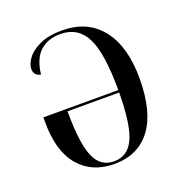

<svg xmlns="http://www.w3.org/2000/svg" viewBox="-106 -640 708 744"><g transform="rotate(-20 248.5 -268.0)"><path d="M243 10Q151 10 98 -52Q45 -114 45 -233V-254H354Q354 -407 321.5 -471Q289 -535 216 -535Q166 -535 133.5 -506.5Q101 -478 93 -413Q65 -418 65 -446Q65 -466 82.5 -489.5Q100 -513 136 -529.5Q172 -546 227 -546Q332 -546 389.5 -473.5Q447 -401 447 -269Q447 -131 394 -60.5Q341 10 243 10ZM245 0Q302 0 327.5 -56Q353 -112 354 -244H141Q141 -113 165 -56.5Q189 0 245 0Z"/></g></svg>

Font: Noto Serif Display SemiCondensed
Style: Regular
Weight: 400
Width: 4
Designer: Monotype Design Team
Foundry: Monotype Imaging Inc.
Version: Version 2.009